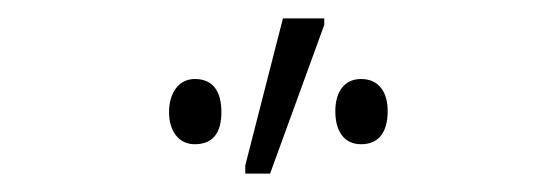

<svg xmlns="http://www.w3.org/2000/svg" viewBox="-20 -795 608 209"><path d="M247 -606H274L333 -768V-775H288L247 -615ZM192 -638C213 -638 221 -652 221 -673C221 -694 213 -709 192 -709C174 -709 164 -693 164 -673C164 -653 174 -638 192 -638ZM373 -638C393 -638 402 -652 402 -674C402 -694 393 -709 373 -709C354 -709 345 -694 345 -674C345 -653 354 -638 373 -638Z"/></svg>

Font: Noto Sans SemiCondensed ExtraLight
Style: Regular
Weight: 200
Width: 4
Designer: Monotype Design Team
Foundry: Monotype Imaging Inc.
Version: Version 2.013